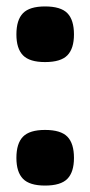

<svg xmlns="http://www.w3.org/2000/svg" viewBox="-20 -571 280 597"><path d="M31 -80Q31 -125 51.5 -146Q72 -167 120 -167Q169 -167 189.5 -146Q210 -125 210 -80Q210 -36 189.5 -15Q169 6 120 6Q72 6 51.5 -15Q31 -36 31 -80ZM31 -464Q31 -509 51.5 -530Q72 -551 120 -551Q169 -551 189.5 -530Q210 -509 210 -464Q210 -420 189.5 -399Q169 -378 120 -378Q72 -378 51.5 -399Q31 -420 31 -464Z"/></svg>

Font: Georama
Style: Bold
Weight: 700
Designer: Jean-Baptiste Levee
Foundry: Production Type
Version: Version 1.000